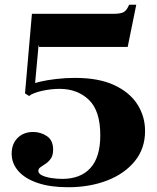

<svg xmlns="http://www.w3.org/2000/svg" viewBox="-20 -774 660 806"><path d="M266 12Q191 12 138 -6Q85 -24 57 -56Q29 -88 29 -129Q29 -170 54 -195Q79 -220 119 -220Q151 -220 177 -202.5Q203 -185 203 -146Q203 -122 193.5 -108.5Q184 -95 172 -87Q160 -79 150.5 -72.5Q141 -66 141 -57Q141 -45 157 -37.5Q173 -30 196.5 -26.5Q220 -23 241 -23Q318 -23 359.5 -68.5Q401 -114 401 -206Q401 -309 353 -355Q305 -401 230 -401Q194 -401 156 -392.5Q118 -384 102 -371L113 -420Q122 -425 150 -431.5Q178 -438 216.5 -442.5Q255 -447 295 -447Q395 -447 460 -416.5Q525 -386 557 -335.5Q589 -285 589 -224Q589 -150 545.5 -97Q502 -44 429 -16Q356 12 266 12ZM102 -371 85 -382 114 -716H154L126 -410ZM144 -577 119 -716H455Q486 -716 499 -723Q512 -730 522 -754H552L516 -577Z"/></svg>

Font: Libre Bodoni
Style: Regular
Weight: 400
Designer: Pablo Impallari, Rodrigo Fuenzalida
Foundry: Impallari Type
Version: Version 2.005;gftools[0.9.23]